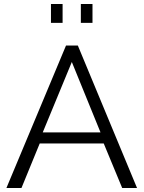

<svg xmlns="http://www.w3.org/2000/svg" viewBox="-20 -937 716 957"><path d="M234 -823V-917H292V-823ZM383 -823V-917H441V-823ZM309 -710H368L663 0H589L497 -222H178L87 0H12ZM481 -277 338 -628 193 -277Z"/></svg>

Font: Raleway-v4020
Style: Regular
Weight: 400
Designer: Matt McInerney, Pablo Impallari, Rodrigo Fuenzalida
Foundry: Matt McInerney, Pablo Impallari, Rodrigo Fuenzalida
Version: Version 4.020;PS 004.020;hotconv 1.0.88;makeotf.lib2.5.64775